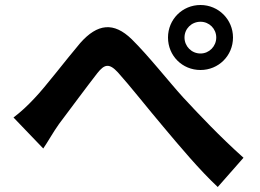

<svg xmlns="http://www.w3.org/2000/svg" viewBox="-20 -753 1040 768"><path d="M718 -603C718 -638 746 -666 782 -666C817 -666 845 -638 845 -603C845 -568 817 -539 782 -539C746 -539 718 -568 718 -603ZM652 -603C652 -530 709 -473 782 -473C854 -473 912 -530 912 -603C912 -675 854 -733 782 -733C709 -733 652 -675 652 -603ZM34 -283 153 -159C171 -185 193 -225 216 -257C258 -313 330 -410 369 -460C398 -497 417 -501 452 -463C499 -411 573 -317 634 -245C697 -170 779 -72 851 -5L954 -122C860 -206 776 -295 712 -364C654 -428 574 -530 507 -596C435 -666 370 -659 301 -581C240 -509 163 -407 118 -360C88 -328 64 -306 34 -283Z"/></svg>

Font: Noto Sans CJK KR Bold
Style: Regular
Weight: 700
Designer: Ryoko NISHIZUKA (kana & ideographs); Paul D. Hunt (Latin, Greek & Cyrillic); Wenlong ZHANG (bopomofo); Sandoll Communica
Foundry: Adobe Systems Incorporated
Version: Version 1.004;PS 1.004;hotconv 1.0.82;makeotf.lib2.5.63406